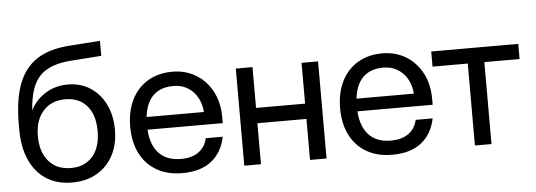

<svg xmlns="http://www.w3.org/2000/svg" viewBox="-48 -838 2749 985"><g transform="rotate(-5 1327.0 -345.5)"><path d="M40.6 -311.9Q40.6 -437.6 71.2 -518.8Q101.7 -600 166.2 -642.1Q230.7 -684.1 333.1 -691.2L492.7 -702.5V-625.3L339.9 -614.4Q258.5 -608.8 209.4 -580.5Q160.4 -552.3 138.1 -493.8Q115.7 -435.3 113.7 -338L100.1 -339.2Q123.2 -411.9 179.2 -452.8Q235.1 -493.8 308 -493.8Q374.1 -493.8 424.1 -461.4Q474 -429 501.8 -372.1Q529.6 -315.3 529.6 -242.4Q529.6 -166.5 499.5 -109.9Q469.4 -53.3 414.9 -22Q360.4 9.2 287.6 9.2Q210.4 9.2 154.9 -26.6Q99.5 -62.4 70.1 -128.4Q40.6 -194.4 40.6 -284.5ZM288.4 -65.6Q359.1 -65.6 399.9 -112.3Q440.6 -159 440.6 -242.9Q440.6 -325.9 400.4 -372.7Q360.1 -419.5 289.2 -419.5Q217.6 -419.5 175.2 -372.5Q132.7 -325.5 132.7 -243Q132.7 -161.5 173.9 -113.6Q215.1 -65.6 288.4 -65.6Z M608.9 -249.8Q608.9 -169.4 638.9 -111.1Q668.9 -52.9 724.1 -21.3Q779.4 10.4 854.7 10.4Q949.9 10.4 1005.6 -33.8Q1061.4 -78 1077.2 -157.6H989.8Q980.8 -114.1 946.3 -88.4Q911.8 -62.7 854.2 -62.7Q776.6 -62.7 735.9 -111.2Q695.1 -159.7 695.1 -253Q695.1 -344.1 733.7 -391.6Q772.4 -439 846.6 -439Q907.1 -439 946.9 -399.3Q986.6 -359.5 992.3 -292.4H687.9V-227.1H1083.5V-257.3Q1083.5 -332.9 1053.4 -390.2Q1023.2 -447.5 970.1 -479.9Q917 -512.4 848.4 -512.4Q776 -512.4 722.1 -480.2Q668.1 -448 638.5 -388.9Q608.9 -329.9 608.9 -249.8Z M1174.6 -500V0H1260.5V-211.1H1513.1V0H1598.2V-500H1513.1V-289.9H1260.5V-500Z M1689.9 -249.8Q1689.9 -169.4 1719.9 -111.1Q1749.9 -52.9 1805.1 -21.3Q1860.4 10.4 1935.7 10.4Q2030.9 10.4 2086.6 -33.8Q2142.4 -78 2158.2 -157.6H2070.8Q2061.8 -114.1 2027.3 -88.4Q1992.8 -62.7 1935.2 -62.7Q1857.6 -62.7 1816.9 -111.2Q1776.1 -159.7 1776.1 -253Q1776.1 -344.1 1814.7 -391.6Q1853.4 -439 1927.6 -439Q1988.1 -439 2027.9 -399.3Q2067.6 -359.5 2073.3 -292.4H1768.9V-227.1H2164.5V-257.3Q2164.5 -332.9 2134.4 -390.2Q2104.2 -447.5 2051.1 -479.9Q1998 -512.4 1929.4 -512.4Q1857 -512.4 1803.1 -480.2Q1749.1 -448 1719.5 -388.9Q1689.9 -329.9 1689.9 -249.8Z M2629.1 -500H2180.9V-422H2362.3V0H2447.7V-422H2629.1Z"/></g></svg>

Font: Overused Grotesk Light
Style: Regular
Weight: 300
Designer: RandomMaerks
Version: Version 0.005